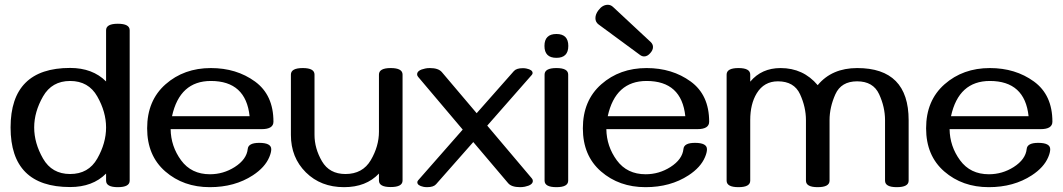

<svg xmlns="http://www.w3.org/2000/svg" viewBox="-20 -774 4462 806"><path d="M474.6 11.7Q425.3 11.7 425.3 -15.6V-45.4Q369.1 11.2 274.4 11.2Q24.4 11.2 24.4 -238.8Q24.4 -488.8 274.4 -488.8Q368.7 -488.8 425.3 -432.1V-647Q425.3 -674.3 474.6 -674.3Q524.4 -674.3 524.4 -647V-15.6Q524.4 11.7 474.6 11.7ZM274.4 -43.5Q351.6 -43.5 388.4 -108.4Q425.3 -173.3 425.3 -238.8Q425.3 -304.2 388.4 -369.1Q351.6 -434.1 274.4 -434.1Q197.8 -434.1 160.6 -369.1Q123.5 -304.2 123.5 -238.8Q123.5 -173.3 160.6 -108.4Q197.8 -43.5 274.4 -43.5Z M860.8 11.7Q750 11.7 673.8 -54.4Q597.7 -120.6 597.7 -235.4Q597.7 -352.1 675 -420.2Q752.4 -488.3 865.2 -488.3Q972.7 -488.3 1050.3 -431.9Q1127.9 -375.5 1127.9 -263.2Q1127.9 -231.9 1078.6 -231.9H696.3Q697.3 -159.7 740.2 -101.1Q783.2 -42.5 861.3 -42.5Q917.5 -42.5 965.3 -72.8Q1015.6 -105 1020 -148.9Q1022.5 -174.3 1068.4 -174.3Q1118.7 -174.3 1118.7 -147.5Q1118.7 -133.8 1110.4 -114.3Q1092.3 -71.3 1041.5 -38.1Q965.3 11.7 860.8 11.7ZM1027.8 -286.1Q1012.2 -434.1 865.2 -434.1Q734.4 -434.1 702.1 -286.1Z M1251 -488.3Q1300.3 -488.3 1300.3 -460.9V-208Q1300.3 -150.9 1331.5 -97.2Q1362.8 -43.5 1430.2 -43.5Q1502.4 -43.5 1536.6 -101.8Q1570.8 -160.2 1570.8 -221.2V-460.9Q1570.8 -488.3 1620.1 -488.3Q1669.9 -488.3 1669.9 -460.9V-16.1Q1669.9 11.2 1620.1 11.2Q1570.8 11.2 1570.8 -16.1V-45.4Q1517.1 11.7 1424.3 11.7Q1326.7 11.7 1263.9 -50.5Q1201.2 -112.8 1201.2 -207.5V-460.9Q1201.2 -488.3 1251 -488.3Z M2163.6 11.7Q2127.4 11.7 2113.3 -4.9L1966.8 -177.7L1810.5 -0.5Q1799.8 11.7 1772.9 11.7Q1764.6 11.7 1757.8 10.3Q1731.9 4.9 1731.9 -8.8Q1731.9 -13.2 1735.4 -17.1L1922.4 -230L1735.4 -451.2Q1731 -456.1 1731 -461.9Q1731 -479.5 1764.6 -486.3Q1772.5 -488.3 1784.7 -488.3Q1819.8 -488.3 1834.5 -471.7L1981 -298.8L2137.2 -475.6Q2147.9 -487.8 2174.8 -487.8Q2183.6 -487.8 2189.9 -486.3Q2215.8 -481 2215.8 -467.3Q2215.8 -463.4 2212.4 -459.5L2025.4 -246.6L2212.4 -25.4Q2216.8 -20.5 2216.8 -14.6Q2216.8 2.9 2183.1 9.8Q2172.4 11.7 2163.6 11.7Z M2315.9 -531.2Q2265.6 -531.2 2265.6 -581.1Q2265.6 -631.3 2315.9 -631.3Q2365.7 -631.3 2365.7 -581.1Q2365.7 -531.2 2315.9 -531.2ZM2315.9 11.7Q2266.1 11.7 2266.1 -15.6V-460.9Q2266.1 -488.3 2315.9 -488.3Q2365.2 -488.3 2365.2 -460.9V-15.6Q2365.2 11.7 2315.9 11.7Z M2684.1 -537.1Q2674.8 -537.1 2666.5 -543.5L2492.7 -671.4Q2479.5 -681.2 2479.5 -697.8Q2479.5 -714.4 2492.2 -731Q2509.3 -753.9 2531.7 -753.9Q2543.9 -753.9 2553.7 -744.6L2711.4 -597.7Q2721.2 -588.4 2721.2 -576.7Q2721.2 -564 2710.4 -551.8Q2698.2 -537.1 2684.1 -537.1ZM2689.9 11.7Q2579.1 11.7 2502.9 -54.4Q2426.8 -120.6 2426.8 -235.4Q2426.8 -352.1 2504.2 -420.2Q2581.5 -488.3 2694.3 -488.3Q2801.8 -488.3 2879.4 -431.9Q2957 -375.5 2957 -263.2Q2957 -231.9 2907.7 -231.9H2525.4Q2526.4 -159.7 2569.3 -101.1Q2612.3 -42.5 2690.4 -42.5Q2746.6 -42.5 2794.4 -72.8Q2844.7 -105 2849.1 -148.9Q2851.6 -174.3 2897.5 -174.3Q2947.8 -174.3 2947.8 -147.5Q2947.8 -133.8 2939.5 -114.3Q2921.4 -71.3 2870.6 -38.1Q2794.4 11.7 2689.9 11.7ZM2856.9 -286.1Q2841.3 -434.1 2694.3 -434.1Q2563.5 -434.1 2531.2 -286.1Z M3744.6 11.7Q3695.3 11.7 3695.3 -15.6V-269.5Q3695.3 -324.7 3670.4 -378.7Q3645.5 -432.6 3578.1 -432.6Q3511.2 -432.6 3486.8 -378.2Q3462.4 -323.7 3462.4 -270V-15.6Q3462.4 11.7 3412.6 11.7Q3363.3 11.7 3363.3 -15.6V-269.5Q3363.3 -324.7 3338.4 -378.7Q3313.5 -432.6 3245.6 -432.6Q3187.5 -432.6 3156.7 -382.3Q3129.4 -337.4 3129.4 -270V-15.6Q3129.4 11.7 3080.1 11.7Q3030.3 11.7 3030.3 -15.6V-460.9Q3030.3 -488.3 3080.1 -488.3Q3129.4 -488.3 3129.4 -460.9V-431.2Q3177.2 -488.3 3256.8 -488.3Q3352.1 -488.3 3412.6 -416.5Q3472.2 -488.3 3578.6 -488.3Q3794.4 -488.3 3794.4 -269.5V-15.6Q3794.4 11.7 3744.6 11.7Z M4130.9 11.7Q4020 11.7 3943.8 -54.4Q3867.7 -120.6 3867.7 -235.4Q3867.7 -352.1 3945.1 -420.2Q4022.5 -488.3 4135.3 -488.3Q4242.7 -488.3 4320.3 -431.9Q4397.9 -375.5 4397.9 -263.2Q4397.9 -231.9 4348.6 -231.9H3966.3Q3967.3 -159.7 4010.3 -101.1Q4053.2 -42.5 4131.3 -42.5Q4187.5 -42.5 4235.4 -72.8Q4285.6 -105 4290 -148.9Q4292.5 -174.3 4338.4 -174.3Q4388.7 -174.3 4388.7 -147.5Q4388.7 -133.8 4380.4 -114.3Q4362.3 -71.3 4311.5 -38.1Q4235.4 11.7 4130.9 11.7ZM4297.9 -286.1Q4282.2 -434.1 4135.3 -434.1Q4004.4 -434.1 3972.2 -286.1Z"/></svg>

Font: Gayathri
Style: Bold
Weight: 700
Designer: Binoy Dominic <binoy.domenic@gmail.com>
Foundry: SMC
Version: Version 1.000